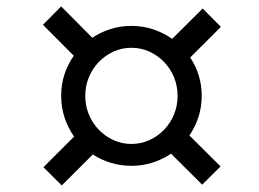

<svg xmlns="http://www.w3.org/2000/svg" viewBox="-20 -630 792 587"><path d="M206.5 -212.4Q188 -238.8 177.5 -270.3Q167 -301.8 167 -336.9Q167 -371.6 177 -402.3Q187 -433.1 205.6 -459.5L111.3 -554.2L167 -610.4L262.2 -514.6Q288.1 -531.7 318.1 -541.3Q348.1 -550.8 381.8 -550.8Q417 -550.8 448.5 -540.3Q480 -529.8 506.3 -511.2L599.6 -604L655.3 -547.9L561.5 -454.1Q578.6 -428.7 587.6 -399.2Q596.7 -369.6 596.7 -336.9Q596.7 -303.2 586.9 -272.7Q577.1 -242.2 559.1 -215.8L654.3 -121.1L598.1 -65.4L502.9 -160.2Q477.1 -142.6 446.3 -132.8Q415.5 -123 381.8 -123Q349.1 -123 319.3 -132.1Q289.6 -141.1 263.7 -157.7L168.9 -63L112.8 -118.7ZM240.7 -336.9Q240.7 -306.6 251.7 -280Q262.7 -253.4 282 -233.4Q301.3 -213.4 326.9 -201.7Q352.5 -189.9 381.8 -189.9Q411.1 -189.9 436.8 -201.7Q462.4 -213.4 481.7 -233.4Q501 -253.4 512 -280Q522.9 -306.6 522.9 -336.9Q522.9 -367.2 512 -393.8Q501 -420.4 481.7 -440.4Q462.4 -460.4 436.8 -472.2Q411.1 -483.9 381.8 -483.9Q352.5 -483.9 326.9 -472.2Q301.3 -460.4 282 -440.4Q262.7 -420.4 251.7 -393.8Q240.7 -367.2 240.7 -336.9Z"/></svg>

Font: Merriweather
Style: Italic
Weight: 400
Italic angle: -7°
Designer: Eben Sorkin ( eben@eyebytes.com )
Foundry: Eben Sorkin ( eben@eyebytes.com )
Version: Version 1.005; ttfautohint (v0.97) -l 13 -r 13 -G 200 -x 24 